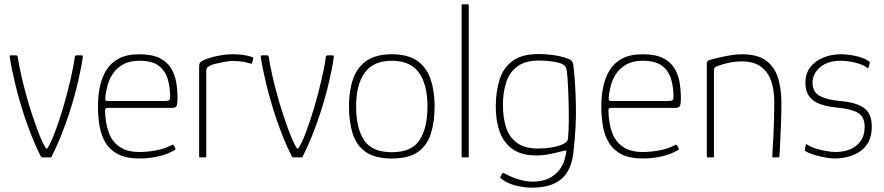

<svg xmlns="http://www.w3.org/2000/svg" viewBox="-20 -728 4090 888"><path d="M178 0Q171 0 168 -6Q146 -49 127.5 -96Q109 -143 93 -190Q67 -270 49.5 -343Q32 -416 25 -465Q24 -472 30 -472H54Q56 -472 58.5 -471Q61 -470 62 -465Q67 -428 80 -372Q93 -316 110 -257Q130 -190 152 -130.5Q174 -71 191 -44Q193 -40 196 -40.5Q199 -41 200 -44Q216 -68 235 -119Q254 -170 272 -230Q291 -295 306 -359.5Q321 -424 326 -465Q327 -472 335 -472H358Q364 -472 363 -465Q357 -419 341 -350Q325 -281 300 -204Q284 -154 263.5 -103Q243 -52 220 -6Q218 0 212 0Z M433 -237Q433 -284 442 -327Q451 -370 472 -404Q493 -438 530 -457.5Q567 -477 624 -477Q683 -477 718 -459.5Q753 -442 771 -412.5Q789 -383 795 -347.5Q801 -312 801 -276Q801 -242 795 -235.5Q789 -229 778 -229H477Q476 -229 471 -227.5Q466 -226 466 -216Q467 -160 482.5 -116.5Q498 -73 533 -49Q568 -25 625 -25Q659 -25 699 -32Q739 -39 770 -55Q775 -58 778.5 -58.5Q782 -59 784 -55L791 -41Q792 -39 791.5 -37.5Q791 -36 788 -34Q757 -15 714 -5Q671 5 625 5Q566 5 528.5 -13.5Q491 -32 470 -65Q449 -98 441 -142Q433 -186 433 -237ZM767 -281Q767 -322 756.5 -360Q746 -398 715.5 -422.5Q685 -447 624 -447Q580 -447 550 -430.5Q520 -414 502.5 -388Q485 -362 477 -332Q469 -302 467 -275Q467 -268 468.5 -264.5Q470 -261 479 -261H746Q757 -261 762 -264.5Q767 -268 767 -281Z M1056 -477Q1107 -477 1144 -465Q1146 -464 1149 -463Q1152 -462 1151 -458L1146 -437Q1145 -434 1143 -433.5Q1141 -433 1139 -434Q1121 -440 1100 -443Q1079 -446 1056 -446Q1040 -446 1018.5 -442Q997 -438 978.5 -433.5Q960 -429 952 -425Q947 -422 940.5 -417.5Q934 -413 934 -399V-4Q934 -2 933 -1Q932 0 930 0H905Q903 0 902 -1Q901 -2 901 -4V-419Q901 -433 905 -438Q909 -443 916 -447Q945 -461 984 -469Q1023 -477 1056 -477Z M1339 0Q1332 0 1329 -6Q1307 -49 1288.5 -96Q1270 -143 1254 -190Q1228 -270 1210.5 -343Q1193 -416 1186 -465Q1185 -472 1191 -472H1215Q1217 -472 1219.5 -471Q1222 -470 1223 -465Q1228 -428 1241 -372Q1254 -316 1271 -257Q1291 -190 1313 -130.5Q1335 -71 1352 -44Q1354 -40 1357 -40.5Q1360 -41 1361 -44Q1377 -68 1396 -119Q1415 -170 1433 -230Q1452 -295 1467 -359.5Q1482 -424 1487 -465Q1488 -472 1496 -472H1519Q1525 -472 1524 -465Q1518 -419 1502 -350Q1486 -281 1461 -204Q1445 -154 1424.5 -103Q1404 -52 1381 -6Q1379 0 1373 0Z M1792 5Q1714 5 1671 -25.5Q1628 -56 1611 -110.5Q1594 -165 1594 -236Q1594 -307 1612.5 -361.5Q1631 -416 1674.5 -446.5Q1718 -477 1792 -477Q1867 -477 1910 -446.5Q1953 -416 1971.5 -361.5Q1990 -307 1990 -236Q1990 -165 1973 -110.5Q1956 -56 1913.5 -25.5Q1871 5 1792 5ZM1792 -24Q1884 -24 1920.5 -80Q1957 -136 1957 -236Q1957 -337 1917.5 -392Q1878 -447 1792 -447Q1707 -447 1667 -392Q1627 -337 1627 -236Q1627 -135 1664 -79.5Q1701 -24 1792 -24Z M2115 -4V-704Q2115 -708 2118 -708H2144Q2148 -708 2148 -704V-4Q2148 0 2144 0H2118Q2115 0 2115 -4Z M2273 -242Q2274 -308 2291 -361.5Q2308 -415 2351 -446.5Q2394 -478 2471 -478Q2509 -478 2547 -472Q2585 -466 2613 -454Q2622 -451 2627 -442Q2632 -433 2633 -415Q2641 -349 2643.5 -246Q2646 -143 2632 -22Q2622 63 2574.5 101.5Q2527 140 2441 140Q2407 140 2368.5 131Q2330 122 2300 100Q2294 95 2293.5 93.5Q2293 92 2294 90Q2296 86 2298.5 82Q2301 78 2303 74Q2304 72 2307 72Q2310 72 2311 73Q2330 83 2351 92Q2372 101 2396 106.5Q2420 112 2447 112Q2484 112 2515 98.5Q2546 85 2568 56.5Q2590 28 2598 -18Q2598 -20 2598.5 -22Q2599 -24 2599 -26Q2600 -33 2594.5 -32Q2589 -31 2581 -29Q2555 -22 2523 -15.5Q2491 -9 2460 -9Q2392 -9 2350.5 -38.5Q2309 -68 2290.5 -120.5Q2272 -173 2273 -242ZM2306 -242Q2306 -183 2321 -137.5Q2336 -92 2372 -66.5Q2408 -41 2469 -41Q2497 -41 2524.5 -45Q2552 -49 2574 -57Q2605 -69 2607 -87Q2610 -121 2610.5 -163Q2611 -205 2610 -248.5Q2609 -292 2607 -330.5Q2605 -369 2602 -397Q2601 -405 2597.5 -415Q2594 -425 2580 -432Q2566 -439 2534.5 -443.5Q2503 -448 2473 -448Q2411 -448 2374.5 -422Q2338 -396 2322 -349.5Q2306 -303 2306 -242Z M2761 -237Q2761 -284 2770 -327Q2779 -370 2800 -404Q2821 -438 2858 -457.5Q2895 -477 2952 -477Q3011 -477 3046 -459.5Q3081 -442 3099 -412.5Q3117 -383 3123 -347.5Q3129 -312 3129 -276Q3129 -242 3123 -235.5Q3117 -229 3106 -229H2805Q2804 -229 2799 -227.5Q2794 -226 2794 -216Q2795 -160 2810.5 -116.5Q2826 -73 2861 -49Q2896 -25 2953 -25Q2987 -25 3027 -32Q3067 -39 3098 -55Q3103 -58 3106.5 -58.5Q3110 -59 3112 -55L3119 -41Q3120 -39 3119.5 -37.5Q3119 -36 3116 -34Q3085 -15 3042 -5Q2999 5 2953 5Q2894 5 2856.5 -13.5Q2819 -32 2798 -65Q2777 -98 2769 -142Q2761 -186 2761 -237ZM3095 -281Q3095 -322 3084.5 -360Q3074 -398 3043.5 -422.5Q3013 -447 2952 -447Q2908 -447 2878 -430.5Q2848 -414 2830.5 -388Q2813 -362 2805 -332Q2797 -302 2795 -275Q2795 -268 2796.5 -264.5Q2798 -261 2807 -261H3074Q3085 -261 3090 -264.5Q3095 -268 3095 -281Z M3253 0Q3249 0 3249 -4Q3249 -112 3249 -220Q3249 -328 3249 -436Q3249 -440 3251.5 -444Q3254 -448 3263 -451Q3277 -455 3302 -461Q3327 -467 3356.5 -472Q3386 -477 3411 -477Q3484 -477 3523.5 -447.5Q3563 -418 3578.5 -367Q3594 -316 3594 -253Q3594 -202 3592 -151.5Q3590 -101 3588 -62Q3586 -23 3585 -5Q3584 -2 3582.5 -1Q3581 0 3576 0H3558Q3554 0 3552.5 -1.5Q3551 -3 3552 -7Q3552 -15 3553.5 -40Q3555 -65 3557 -100.5Q3559 -136 3560 -177Q3561 -218 3561 -257Q3561 -313 3546 -355Q3531 -397 3498 -420.5Q3465 -444 3411 -444Q3382 -444 3352.5 -438Q3323 -432 3300 -423Q3295 -422 3288.5 -417.5Q3282 -413 3282 -402Q3282 -336 3282 -269.5Q3282 -203 3282 -136.5Q3282 -70 3282 -4Q3282 0 3278 0Z M3707 -60Q3707 -62 3708.5 -62Q3710 -62 3712 -60Q3728 -49 3753 -41Q3778 -33 3803.5 -29Q3829 -25 3846 -25Q3880 -25 3910.5 -37Q3941 -49 3960 -75Q3979 -101 3979 -142Q3979 -189 3947 -207Q3915 -225 3847 -231Q3805 -235 3773 -246.5Q3741 -258 3723 -282Q3705 -306 3705 -345Q3705 -388 3727.5 -417Q3750 -446 3787.5 -461.5Q3825 -477 3868 -477Q3903 -477 3942 -468Q3981 -459 4002 -442Q4003 -441 4003 -440Q4003 -439 4003 -437L3997 -415Q3995 -410 3990 -415Q3973 -429 3936.5 -438Q3900 -447 3868 -447Q3808 -447 3773 -417Q3738 -387 3738 -345Q3738 -302 3772 -284Q3806 -266 3864 -261Q3900 -258 3927.5 -250.5Q3955 -243 3974 -230Q3993 -217 4002.5 -195.5Q4012 -174 4012 -142Q4012 -100 3997 -72Q3982 -44 3956.5 -27Q3931 -10 3900.5 -2.5Q3870 5 3839 5Q3826 5 3801 1Q3776 -3 3750 -10.5Q3724 -18 3707 -28Q3704 -30 3703 -31Q3702 -32 3703 -35Z"/></svg>

Font: Glory Thin Thin
Style: Regular
Weight: 250
Version: Version 1.011